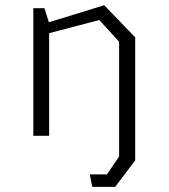

<svg xmlns="http://www.w3.org/2000/svg" viewBox="-20 -532 660 752"><path d="M509.5 96 431 200H341.5L331.5 151H399L446.5 81V-25H509.5ZM446.5 -368.5 369 -453.5 130 -391V-432L388 -511.5L509.5 -386V0H446.5ZM110.5 -500H154L172.5 -441.5V0H110.5Z"/></svg>

Font: Monaspace Krypton Var
Style: Regular
Weight: 400
Designer: Riley Cran and the Lettermatic Team
Version: Version 1.101 (Monaspace Krypton Var)